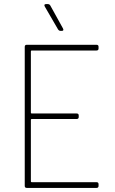

<svg xmlns="http://www.w3.org/2000/svg" viewBox="-20 -919 561 939"><path d="M452 -672H135Q131 -672 131 -668V-368Q131 -364 135 -364H355Q365 -364 365 -354V-347Q365 -337 355 -337H135Q131 -337 131 -333V-32Q131 -28 135 -28H452Q462 -28 462 -18V-10Q462 0 452 0H111Q101 0 101 -10V-690Q101 -700 111 -700H452Q462 -700 462 -690V-682Q462 -672 452 -672ZM290 -774Q290 -768 282 -768H276Q269 -768 264 -775L199 -887Q197 -891 197 -893Q197 -899 206 -899H214Q222 -899 226 -892L288 -780Q290 -776 290 -774Z"/></svg>

Font: Barlow Semi Condensed Thin
Style: Regular
Weight: 250
Width: 4
Designer: Jeremy Tribby
Foundry: Tribby Type
Version: Version 1.408